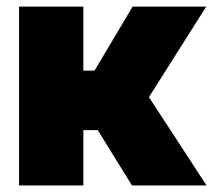

<svg xmlns="http://www.w3.org/2000/svg" viewBox="-20 -566 650 586"><path d="M38.1 0V-545.9H234.4V-350.6H268.6L384.8 -545.9H609.4L434.6 -269.5L610.4 0H382.8L278.3 -168.9H234.4V0Z"/></svg>

Font: Inter Tight Black
Style: Regular
Weight: 900
Designer: Rasmus Andersson
Foundry: rsms
Version: Version 3.004; ttfautohint (v1.8.4.7-5d5b)